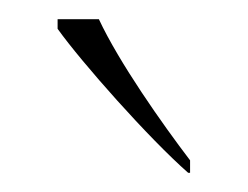

<svg xmlns="http://www.w3.org/2000/svg" viewBox="-20 -786 258 200"><path d="M176 -606H178V-619C149 -657 104 -721 83 -766H40V-756C65 -721 135 -642 176 -606Z"/></svg>

Font: Noto Serif Malayalam Thin
Style: Regular
Weight: 100
Designer: Indian type Foundry, Jelle Bosma, Monotype Design Team
Foundry: Monotype Imaging Inc.
Version: Version 2.104